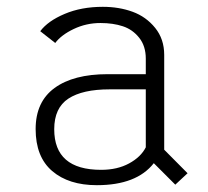

<svg xmlns="http://www.w3.org/2000/svg" viewBox="-20 -532 610 563"><path d="M494 9.5 431 -53.5Q380.5 11 264 11Q181.5 11 133 -30.5Q84.5 -72 84.5 -153.5Q84.5 -233.5 140 -274Q195.5 -314.5 295.5 -314.5H407.5V-360Q407.5 -397 388.2 -421.2Q369 -445.5 340.2 -455Q311.5 -464.5 274.5 -464.5Q233 -464.5 196.2 -447Q159.5 -429.5 142 -406L98 -440.5Q120.5 -470.5 169.5 -491.2Q218.5 -512 281.5 -512Q329 -512 368.8 -497.5Q408.5 -483 435 -450.2Q461.5 -417.5 461.5 -371V-93L530 -24ZM276.5 -34Q324 -34 358.5 -52.8Q393 -71.5 407.5 -100V-270H301.5Q222 -270 180.5 -242.8Q139 -215.5 139 -153Q139 -34 276.5 -34Z"/></svg>

Font: League Mono Narrow UltraLight
Style: Regular
Weight: 200
Width: 3
Designer: Tyler Finck
Foundry: The League of Moveable Type / Tyler Finck
Version: Version 2.210